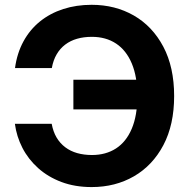

<svg xmlns="http://www.w3.org/2000/svg" viewBox="-20 -757 778 787"><path d="M355.5 9.8Q287.1 9.8 231.9 -11Q176.8 -31.7 136.2 -68.1Q95.7 -104.5 71.8 -151.1Q47.9 -197.8 41 -249.5H191.9Q197.8 -217.3 211.9 -193.4Q226.1 -169.4 247.6 -153.3Q269 -137.2 296.6 -129.4Q324.2 -121.6 356.9 -121.6Q413.6 -121.6 455.3 -148.4Q497.1 -175.3 520 -229.2Q543 -283.2 543 -363.3Q543 -442.4 520.3 -496.6Q497.6 -550.8 455.8 -578.4Q414.1 -606 356.4 -606Q323.2 -606 295.9 -598.1Q268.6 -590.3 247.3 -574.2Q226.1 -558.1 212.2 -534.2Q198.2 -510.3 192.4 -478H41.5Q49.8 -539.1 76.2 -587.4Q102.5 -635.7 144 -669.2Q185.5 -702.6 239.3 -720Q293 -737.3 355.5 -737.3Q452.1 -737.3 528.6 -693.4Q605 -649.4 649.4 -565.7Q693.8 -481.9 693.8 -363.3Q693.8 -245.6 649.7 -162.1Q605.5 -78.6 529.1 -34.4Q452.6 9.8 355.5 9.8ZM280.8 -308.6V-430.2H571.3V-308.6Z"/></svg>

Font: Inter 16pt
Style: Bold
Weight: 700
Version: Version 4.001;git-66647c0bb